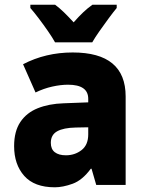

<svg xmlns="http://www.w3.org/2000/svg" viewBox="-20 -786 603 816"><path d="M213 10Q126 10 83 -38.5Q40 -87 40 -165Q40 -228 66.5 -267.5Q93 -307 140.5 -326Q188 -345 250 -347L355 -351V-366Q355 -426 269 -426Q238 -426 202 -418Q166 -410 131 -393L78 -513Q174 -563 289 -563Q514 -563 514 -376V0H389L369 -69H366Q330 -20 288.5 -5Q247 10 213 10ZM260 -126Q298 -126 326.5 -148Q355 -170 355 -215V-245L302 -244Q250 -243 223 -228Q196 -213 196 -179Q196 -152 213 -139Q230 -126 260 -126ZM214 -606Q203 -626 184 -653.5Q165 -681 144.5 -708Q124 -735 109 -752V-766H214Q233 -752 252 -733.5Q271 -715 293 -691Q315 -716 334 -734Q353 -752 373 -766H476V-752Q461 -734 441.5 -707.5Q422 -681 403 -654Q384 -627 372 -606Z"/></svg>

Font: Noto Sans Mono SemiCondensed Black
Style: Regular
Weight: 900
Width: 4
Designer: Monotype Design Team
Foundry: Monotype Imaging Inc.
Version: Version 2.014; ttfautohint (v1.8.4.7-5d5b)